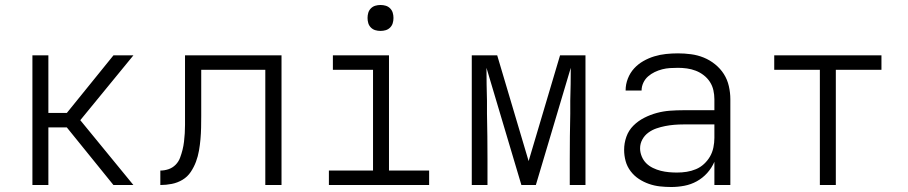

<svg xmlns="http://www.w3.org/2000/svg" viewBox="-20 -742 3640 770"><path d="M435 0 248 -231H174V0H110V-520H174V-289H248L435 -520H515L302 -260L515 0Z M623 0V-58Q640 -58 656 -63.5Q672 -69 684 -81Q696 -93 702 -109Q708 -125 712 -141Q716 -157 718 -174Q720 -191 721 -207.5Q722 -224 722 -241Q722 -258 722 -275V-520H1109V0H1044V-462H787V-277Q787 -253 786.5 -230Q786 -207 784 -184Q782 -161 778 -138Q774 -115 766 -93.5Q758 -72 745 -52.5Q732 -33 712 -21Q692 -9 669 -4.5Q646 0 623 0Z M1299 0V-58H1476V-462H1315V-520H1540V-58H1701V0ZM1506 -618Q1495 -618 1485 -621Q1475 -624 1467.5 -631.5Q1460 -639 1457 -649Q1454 -659 1454 -670Q1454 -681 1457 -691Q1460 -701 1467.5 -708.5Q1475 -716 1485 -719Q1495 -722 1506 -722Q1517 -722 1527 -719Q1537 -716 1544.5 -708.5Q1552 -701 1555 -691Q1558 -681 1558 -670Q1558 -659 1555 -649Q1552 -639 1544.5 -631.5Q1537 -624 1527 -621Q1517 -618 1506 -618Z M1872 0V-520H1974L2100 -96L2226 -520H2328V0H2265V-104Q2265 -150 2265.5 -195.5Q2266 -241 2267 -286V-338Q2268 -371 2268.5 -404Q2269 -437 2269 -470L2129 0H2071L1931 -470Q1931 -437 1931.5 -404Q1932 -371 1933 -338V-286Q1934 -241 1934.5 -195.5Q1935 -150 1935 -104V0Z M2672 8Q2649 8 2626.5 5.5Q2604 3 2582.5 -4.5Q2561 -12 2542 -24.5Q2523 -37 2509 -55.5Q2495 -74 2489 -96Q2483 -118 2483 -141Q2483 -168 2492 -193.5Q2501 -219 2520 -238Q2539 -257 2563.5 -269.5Q2588 -282 2614 -289Q2640 -296 2667 -298Q2694 -300 2721 -300H2845V-344Q2845 -362 2841 -380Q2837 -398 2827 -413.5Q2817 -429 2802 -440.5Q2787 -452 2770 -458.5Q2753 -465 2735 -467.5Q2717 -470 2699 -470Q2683 -470 2667 -469Q2651 -468 2635.5 -464Q2620 -460 2605.5 -453Q2591 -446 2579 -435.5Q2567 -425 2560 -410Q2553 -395 2553 -379H2489V-380Q2489 -404 2498 -427Q2507 -450 2523 -467.5Q2539 -485 2560 -497Q2581 -509 2604 -516Q2627 -523 2651 -525.5Q2675 -528 2699 -528Q2725 -528 2751.5 -524.5Q2778 -521 2802.5 -511Q2827 -501 2848 -484Q2869 -467 2883 -445Q2897 -423 2903 -396.5Q2909 -370 2909 -344V0H2845V-93Q2834 -68 2816 -48Q2798 -28 2774.5 -15Q2751 -2 2724.5 3Q2698 8 2672 8ZM2695 -50Q2715 -50 2734 -53Q2753 -56 2771 -63.5Q2789 -71 2803.5 -84.5Q2818 -98 2827.5 -114.5Q2837 -131 2841 -150.5Q2845 -170 2845 -189V-243H2721Q2702 -243 2684 -241.5Q2666 -240 2648 -236.5Q2630 -233 2612.5 -227Q2595 -221 2580 -210Q2565 -199 2556 -182.5Q2547 -166 2547 -147Q2547 -131 2553.5 -115Q2560 -99 2571.5 -87.5Q2583 -76 2598.5 -68.5Q2614 -61 2630 -57Q2646 -53 2662.5 -51.5Q2679 -50 2695 -50Z M3268 0V-462H3085V-520H3515V-462H3332V0Z"/></svg>

Font: Iosevka Light Extended
Style: Regular
Weight: 300
Width: 7
Monospace: yes
Designer: Belleve Invis
Foundry: Belleve Invis
Version: Version 32.5.0; ttfautohint (v1.8.4)